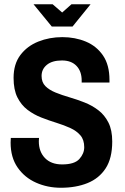

<svg xmlns="http://www.w3.org/2000/svg" viewBox="-20 -873 587 905"><path d="M267 12Q204 12 150 -12Q96 -36 63 -83.5Q30 -131 30 -201Q30 -207 30.5 -213Q31 -219 31 -223H164Q164 -222 163.5 -216.5Q163 -211 163 -207Q163 -158 192 -128Q221 -98 273 -98Q331 -98 354 -123.5Q377 -149 377 -179Q377 -214 359 -235Q341 -256 311.5 -269.5Q282 -283 246.5 -294Q211 -305 175 -319Q139 -333 109.5 -355.5Q80 -378 62 -414Q44 -450 44 -506Q44 -571 76 -613.5Q108 -656 160.5 -677Q213 -698 274 -698Q334 -698 384.5 -677Q435 -656 465.5 -611.5Q496 -567 496 -496V-484H365V-493Q365 -537 340.5 -562.5Q316 -588 272 -588Q226 -588 201 -567.5Q176 -547 176 -515Q176 -485 194 -467Q212 -449 241.5 -437Q271 -425 307 -414.5Q343 -404 378.5 -390Q414 -376 443.5 -353.5Q473 -331 491 -295.5Q509 -260 509 -206Q509 -127 478 -79.5Q447 -32 392.5 -10Q338 12 267 12ZM224 -748 138 -853H228L273 -814L317 -853H407L322 -748Z"/></svg>

Font: Archivo Narrow
Style: Bold
Weight: 700
Designer: Hector Gatti
Foundry: Omnibus-Type
Version: Version 3.002